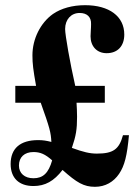

<svg xmlns="http://www.w3.org/2000/svg" viewBox="-20 -704 540 740"><path d="M181 -86C167 -37 146 -17 109 -17C75 -17 53 -36 53 -66C53 -98 74 -118 109 -118C135 -118 154 -110 181 -86ZM454 -183C439 -128 416 -112 353 -112C326 -112 301 -118 257 -134C273 -181 277 -205 277 -254C277 -274 276 -289 275 -308H384V-373H270C250 -461 231 -569 231 -592C231 -629 254 -654 287 -654C315 -654 332 -639 331 -611C331 -592 329 -580 329 -564C329 -526 353 -499 391 -499C433 -499 459 -526 459 -571C459 -641 401 -684 308 -684C259 -684 216 -672 184 -650C136 -616 105 -554 105 -491C105 -458 108 -435 119 -373H39V-308H137C172 -210 176 -194 178 -157C158 -162 145 -164 127 -164C58 -164 21 -132 21 -72C21 -18 53 13 109 13C154 13 188 -6 221 -49C276 0 303 16 346 16C386 16 418 -3 439 -34C460 -65 470 -104 477 -183Z"/></svg>

Font: XITS
Style: Bold
Weight: 700
Designer: MicroPress Inc., with final additions and corrections provided by Coen Hoffman, Elsevier (retired)
Version: Version 1.302